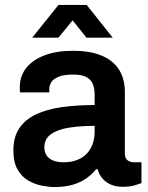

<svg xmlns="http://www.w3.org/2000/svg" viewBox="-20 -743 596 775"><path d="M200 12Q178 12 149.5 6.5Q121 1 94.5 -14Q68 -29 51 -58.5Q34 -88 34 -136Q34 -190 58 -225.5Q82 -261 125.5 -281.5Q169 -302 229.5 -310.5Q290 -319 362 -319V-362Q362 -385 355 -403Q348 -421 329.5 -431.5Q311 -442 274 -442Q237 -442 216 -433Q195 -424 187 -411Q179 -398 179 -384V-370H61Q60 -375 60 -380Q60 -385 60 -392Q60 -437 87 -470Q114 -503 162 -520.5Q210 -538 273 -538Q345 -538 391.5 -518Q438 -498 461 -461Q484 -424 484 -371V-123Q484 -104 495 -96Q506 -88 519 -88H551V-4Q541 0 522 5.5Q503 11 475 11Q449 11 428.5 2.5Q408 -6 394 -22Q380 -38 374 -60H368Q351 -39 327.5 -22.5Q304 -6 272.5 3Q241 12 200 12ZM237 -88Q267 -88 290.5 -97Q314 -106 329.5 -122Q345 -138 353.5 -161Q362 -184 362 -211V-235Q307 -235 260.5 -228Q214 -221 186.5 -202Q159 -183 159 -148Q159 -130 167.5 -116.5Q176 -103 193.5 -95.5Q211 -88 237 -88ZM110 -591 216 -723H330L435 -591H329L245 -696L301 -695L216 -591Z"/></svg>

Font: Archivo SemiBold
Style: Regular
Weight: 600
Designer: Hector Gatti
Foundry: Omnibus-Type
Version: Version 2.001